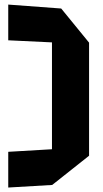

<svg xmlns="http://www.w3.org/2000/svg" viewBox="-20 -739 460 859"><path d="M212.5 88.5V-551L378.5 -547.2V-42.3L213.5 88.5ZM16.9 100V-59.8L212.5 -71.3V88.5ZM16.9 -558.7V-718.5L253.8 -700.9L378.5 -548.2V-541.5Z"/></svg>

Font: Foldit Thin
Style: Regular
Weight: 100
Designer: Sophia Tai
Foundry: Sophia Tai
Version: Version 1.003